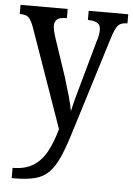

<svg xmlns="http://www.w3.org/2000/svg" viewBox="-54 -577 594 856"><g transform="rotate(5 242.5 -149.5)"><path d="M31 191Q87 191 123.5 168Q160 145 183 102Q206 59 222 1L66 -442Q54 -474 42.5 -484.5Q31 -495 6 -495H3V-536H214V-495H211Q182 -495 170.5 -485Q159 -475 159 -457Q159 -446 162.5 -431.5Q166 -417 172 -399L228 -232Q242 -187 253 -147.5Q264 -108 268 -83Q274 -111 282 -141Q290 -171 300 -206L355 -403Q360 -417 362.5 -430Q365 -443 365 -456Q365 -477 351.5 -485.5Q338 -494 311 -495H308V-536H485V-495H482Q457 -495 444 -482Q431 -469 416 -420L286 -2Q264 71 244 117.5Q224 164 199 190.5Q174 217 136.5 227Q99 237 40 237H31Z"/></g></svg>

Font: Noto Serif Hebrew Condensed
Style: Regular
Weight: 400
Width: 3
Designer: Monotype Design Team
Foundry: Monotype Imaging Inc.
Version: Version 2.004; ttfautohint (v1.8.4.7-5d5b)